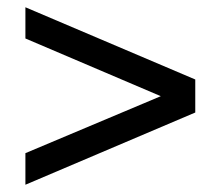

<svg xmlns="http://www.w3.org/2000/svg" viewBox="-20 -615 608 529"><path d="M50 -106V-193L423 -350L50 -509V-595L518 -396V-305Z"/></svg>

Font: MuseoModerno SemiBold
Style: Regular
Weight: 400
Version: Version 1.001